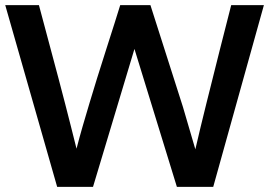

<svg xmlns="http://www.w3.org/2000/svg" viewBox="-20 -731 1078 751"><path d="M203.6 0 0.5 -710.9H132.3L178.7 -537.1Q195.3 -475.6 209.2 -422.9Q223.1 -370.1 234.9 -324.7Q246.6 -279.3 257.6 -235.8Q268.6 -192.4 279.3 -149.4Q290.5 -192.9 303.2 -236.8Q315.9 -280.8 329.6 -326.2Q343.3 -372.1 359.6 -424.6Q376 -477.1 395.5 -538.1Q415 -599.1 428.7 -642.1Q442.4 -685.1 450.2 -710.9H568.4L695.3 -313.5L744.1 -147Q753.9 -189.9 764.6 -233.9Q775.4 -277.8 786.6 -323.7L839.8 -536.1L884.3 -710.9H1012.2L814 0H671.9L505.9 -539.6L343.8 0Z"/></svg>

Font: Ride
Style: Bold
Weight: 700
Version: Version 3.000